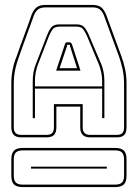

<svg xmlns="http://www.w3.org/2000/svg" viewBox="-20 -750 560 780"><path d="M122 -420V-399H395V-420Q395 -439 391.5 -455Q388 -471 383 -485L335 -600Q327 -619 318.5 -630.5Q310 -642 290 -642H223Q202 -642 193.5 -630.5Q185 -619 178 -601L133 -485Q128 -471 125 -455Q122 -439 122 -420ZM243 -568Q244 -572 246 -575Q248 -578 251 -578H264Q266 -578 269 -575Q272 -572 273 -568L307 -463H208ZM253 -565 222 -473H293L264 -564Q264 -564 264.5 -566Q265 -568 264 -568H251Q250 -568 251.5 -566.5Q253 -565 253 -566ZM395 -270V-390H122V-270H113V-420Q113 -439 116 -456Q119 -473 125 -488L170 -604Q177 -623 187 -637Q197 -651 221 -651H291Q314 -651 324.5 -637Q335 -623 343 -603L392 -488Q398 -473 401 -456Q404 -439 404 -420V-270ZM199 -232V-327H316V-232Q316 -217 323.5 -209.5Q331 -202 346 -202H454Q470 -202 477 -209.5Q484 -217 484 -232V-411Q484 -441 478 -468.5Q472 -496 464 -519L402 -688Q395 -705 384.5 -712.5Q374 -720 355 -720H166Q146 -720 135.5 -712.5Q125 -705 118 -688Q104 -648 87.5 -604Q71 -560 57 -519Q48 -496 42 -468.5Q36 -441 36 -411V-232Q36 -217 43.5 -209.5Q51 -202 66 -202H169Q185 -202 192 -209.5Q199 -217 199 -232ZM66 -192Q46 -192 36 -202Q26 -212 26 -232V-411Q26 -442 32 -470.5Q38 -499 48 -522Q62 -563 78.5 -607Q95 -651 109 -692Q118 -712 130 -721Q142 -730 166 -730H355Q378 -730 390 -721Q402 -712 411 -691L473 -522Q482 -498 488 -470Q494 -442 494 -411V-232Q494 -212 485 -202Q476 -192 454 -192H346Q326 -192 316 -202Q306 -212 306 -232V-317H209V-232Q209 -212 199.5 -202Q190 -192 169 -192ZM448 10H72Q48 10 37 -0.5Q26 -11 26 -36V-103Q26 -127 37 -138Q48 -149 72 -149H448Q472 -149 483 -138.5Q494 -128 494 -103V-36Q494 -11 483 -0.5Q472 10 448 10ZM72 0H448Q467 0 475.5 -8.5Q484 -17 484 -36V-103Q484 -122 475.5 -130.5Q467 -139 448 -139H72Q53 -139 44.5 -130.5Q36 -122 36 -103V-36Q36 -17 44.5 -8.5Q53 0 72 0ZM414 -73V-65H106V-73Z"/></svg>

Font: Bungee Outline
Style: Regular
Weight: 400
Designer: David Jonathan Ross
Foundry: David Jonathan Ross
Version: Version 1.000;PS 1.0;hotconv 1.0.72;makeotf.lib2.5.5900